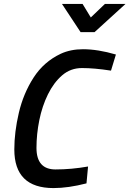

<svg xmlns="http://www.w3.org/2000/svg" viewBox="-20 -948 660 979"><path d="M253 11Q53 11 53 -186Q53 -274 76 -372.5Q99 -471 151 -552Q203 -633 290 -674Q340 -697 403 -697Q479 -697 571 -670L546 -588H545Q461 -601 398 -601Q340 -601 297 -564Q254 -527 224.5 -467Q195 -407 180.5 -335.5Q166 -264 166 -194Q166 -84 263 -84Q344 -84 429 -99L421 -13Q328 11 253 11ZM462 -784H391L296 -928H401L443 -859L515 -928H620Z"/></svg>

Font: Storia Sans SemiBold
Style: Italic
Weight: 600
Italic angle: -13°
Designer: Campivisivi
Foundry: Accademia di Belle Arti di Urbino and students of MA course of Visual design
Version: Version 60.001;May 25, 2020;FontCreator 12.0.0.2522 64-bit